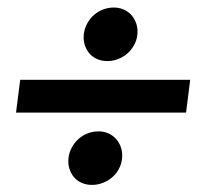

<svg xmlns="http://www.w3.org/2000/svg" viewBox="-20 -577 538 520"><path d="M34.7 -360.8H495.1L483.9 -272H23.4ZM206.5 -475.6Q206.5 -492.2 213.1 -507.1Q219.7 -522 230.7 -533Q241.7 -543.9 256.6 -550.3Q271.5 -556.6 288.6 -556.6Q302.2 -556.6 314.2 -551.5Q326.2 -546.4 334.5 -537.6Q342.8 -528.8 347.7 -516.8Q352.5 -504.9 352.5 -491.7Q352.5 -474.6 345.7 -460Q338.9 -445.3 327.6 -434.6Q316.4 -423.8 301.5 -417.7Q286.6 -411.6 270.5 -411.6Q256.3 -411.6 244.4 -416.5Q232.4 -421.4 224.1 -430.2Q215.8 -439 211.2 -450.7Q206.5 -462.4 206.5 -475.6ZM165 -140.1Q165 -156.7 171.6 -171.6Q178.2 -186.5 189.2 -197.5Q200.2 -208.5 215.1 -214.8Q230 -221.2 247.1 -221.2Q260.7 -221.2 272.7 -216.1Q284.7 -210.9 293 -202.1Q301.3 -193.4 306.2 -181.4Q311 -169.4 311 -156.2Q311 -139.2 304.4 -124.5Q297.9 -109.9 286.4 -99.1Q274.9 -88.4 260 -82.3Q245.1 -76.2 229 -76.2Q214.8 -76.2 202.9 -81.1Q190.9 -85.9 182.6 -94.7Q174.3 -103.5 169.7 -115.2Q165 -127 165 -140.1Z"/></svg>

Font: Carlito
Style: Bold Italic
Weight: 700
Italic angle: -7°
Designer: Lukasz Dziedzic
Foundry: tyPoland Lukasz Dziedzic
Version: Version 1.104